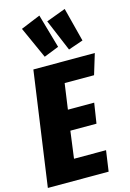

<svg xmlns="http://www.w3.org/2000/svg" viewBox="-146 -1061 762 1129"><g transform="rotate(-15 235.0 -496.0)"><path d="M471 -695 433 -570H254L232 -414H392L373 -291H214L192 -126H387L369 0H-1L97 -695ZM213 -992 272 -786 181 -750 94 -943ZM367 -991 420 -785 330 -754 249 -947Z"/></g></svg>

Font: Fira Sans Extra Condensed ExtraBold
Style: Italic
Weight: 800
Width: 3
Italic angle: -8°
Designer: Carrois Corporate & Edenspiekermann AG
Foundry: Carrois Corporate GbR & Edenspiekermann AG
Version: Version 4.203